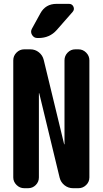

<svg xmlns="http://www.w3.org/2000/svg" viewBox="-20 -990 540 1010"><path d="M392.6 -730.5Q416 -730.5 433.1 -713.4Q450.2 -696.3 450.2 -672.9V-56.6Q450.2 -33.2 433.1 -16.6Q416 0 392.6 0H364.3Q338.9 0 319.3 -15.6Q299.8 -31.2 293.9 -54.7L186.5 -499Q186.5 -500 185.5 -500Q184.6 -500 184.6 -499V-56.6Q184.6 -33.2 168 -16.6Q151.4 0 127.9 0H107.4Q84 0 66.9 -17.1Q49.8 -34.2 49.8 -56.6V-672.9Q49.8 -696.3 66.9 -713.4Q84 -730.5 107.4 -730.5H139.6Q165 -730.5 184.6 -714.8Q204.1 -699.2 210 -674.8L317.4 -231.4Q317.4 -230.5 318.4 -230.5Q319.3 -230.5 319.3 -231.4V-672.9Q319.3 -696.3 335.9 -713.4Q352.5 -730.5 376 -730.5ZM277.3 -969.7H342.8Q359.4 -969.7 366.2 -955.1Q373 -940.4 362.3 -927.7L278.3 -832Q241.2 -790 182.6 -790H176.8Q158.2 -790 148.4 -806.6Q138.7 -823.2 148.4 -839.8L192.4 -919.9Q219.7 -969.7 277.3 -969.7Z"/></svg>

Font: Rounded Mgen+ 1mn bold
Style: Bold
Weight: 700
Designer: [Source Han Sans]
Ryoko NISHIZUKA  (kana & ideographs); Paul D. Hunt (Latin, Greek & Cyrillic); Wenlong ZHANG  (bopomofo
Version: Version 1.059.20150602